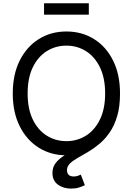

<svg xmlns="http://www.w3.org/2000/svg" viewBox="-20 -928 802 1160"><path d="M381.3 10.3Q287.6 10.3 214.4 -35.6Q141.1 -81.5 99.1 -165.3Q57.1 -249 57.1 -363.3Q57.1 -478 99.1 -562Q141.1 -646 214.4 -691.9Q287.6 -737.8 381.3 -737.8Q475.1 -737.8 548.3 -691.9Q621.6 -646 663.3 -562Q705.1 -478 705.1 -363.3Q705.1 -249 663.3 -165.3Q621.6 -81.5 548.3 -35.6Q475.1 10.3 381.3 10.3ZM381.3 -75.2Q446.3 -75.2 499.3 -108.4Q552.2 -141.6 583.7 -205.8Q615.2 -270 615.2 -363.3Q615.2 -457 583.7 -521.5Q552.2 -585.9 499.3 -619.1Q446.3 -652.3 381.3 -652.3Q315.9 -652.3 262.7 -619.1Q209.5 -585.9 178.2 -521.5Q147 -457 147 -363.3Q147 -270 178.2 -205.8Q209.5 -141.6 262.7 -108.4Q315.9 -75.2 381.3 -75.2ZM409.2 211.4Q362.3 211.4 329.6 187.3Q296.9 163.1 296.9 117.2Q296.9 81.5 316.9 56.2Q336.9 30.8 370.1 10.3Q403.3 -10.3 443.1 -31.2Q482.9 -52.2 522.5 -78.9Q562 -105.5 595.2 -143.1Q628.4 -180.7 648.4 -234.1Q668.5 -287.6 668.5 -363.3H705.1Q705.1 -283.2 687.7 -225.3Q670.4 -167.5 641.8 -126.7Q613.3 -85.9 579.1 -57.6Q544.9 -29.3 510.7 -9.3Q476.6 10.7 448 26.9Q419.4 43 402.1 60.3Q384.8 77.6 384.8 100.1Q384.8 118.2 394.8 128.2Q404.8 138.2 425.8 138.2Q438 138.2 448.7 134.8Q459.5 131.3 468.3 127L492.7 190.9Q478 198.2 457.5 204.8Q437 211.4 409.2 211.4ZM516.6 -908.2V-839.4H246.1V-908.2Z"/></svg>

Font: Inter 17pt
Style: Regular
Weight: 400
Version: Version 4.001;git-66647c0bb